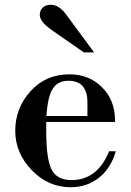

<svg xmlns="http://www.w3.org/2000/svg" viewBox="-20 -774 548 806"><path d="M463 -262H174V-225Q174 -105 197 -61.5Q220 -18 280 -18Q389 -18 438 -139H466Q446 -68 395.5 -28Q345 12 277 12Q182 12 113 -60Q44 -132 44 -225Q44 -320 108 -391Q172 -462 272 -462Q354 -462 408.5 -407.5Q463 -353 463 -268ZM347 -287V-344Q347 -435 267 -435Q223 -435 201.5 -401.5Q180 -368 175 -287ZM375 -554H332L197 -648Q147 -683 147 -712Q147 -730 159.5 -742Q172 -754 193 -754Q227 -754 257 -714Z"/></svg>

Font: Libre Bodoni
Style: Regular
Weight: 400
Designer: Pablo Impallari, Rodrigo Fuenzalida
Foundry: Pablo Impallari, Rodrigo Fuenzalida
Version: Version 1.001